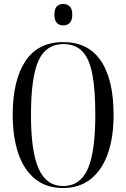

<svg xmlns="http://www.w3.org/2000/svg" viewBox="-20 -937 637 967"><path d="M298 10Q213 10 156.5 -36Q100 -82 72 -165Q44 -248 44 -359Q44 -532 107.5 -628.5Q171 -725 299 -725Q424 -725 488 -631Q552 -537 552 -358Q552 -244 522.5 -161.5Q493 -79 436 -34.5Q379 10 298 10ZM298 0Q383 0 421.5 -85Q460 -170 460 -358Q460 -485 445 -563.5Q430 -642 394.5 -678.5Q359 -715 299 -715Q212 -715 174 -631.5Q136 -548 136 -358Q136 -173 175 -86.5Q214 0 298 0ZM298 -809Q278 -809 266 -822Q254 -835 254 -863Q254 -892 266 -904.5Q278 -917 298 -917Q319 -917 331.5 -904.5Q344 -892 344 -863Q344 -835 331.5 -822Q319 -809 298 -809Z"/></svg>

Font: Noto Serif Display ExtraCondensed
Style: Regular
Weight: 400
Width: 2
Designer: Monotype Design Team
Foundry: Monotype Imaging Inc.
Version: Version 2.009